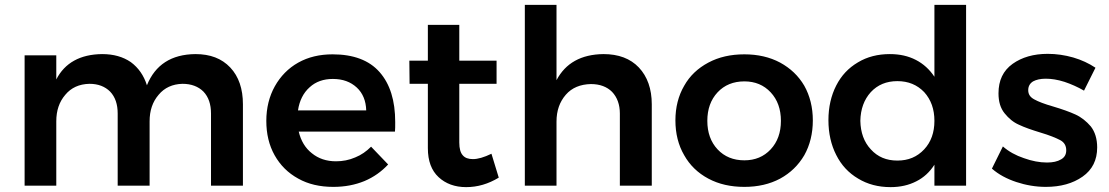

<svg xmlns="http://www.w3.org/2000/svg" viewBox="-20 -762 4553 788"><path d="M925 -485C890 -522 843 -540 782 -540C683 -539 617 -496 583 -412C570 -453 548 -484 517 -507C485 -529 446 -540 399 -540C309 -539 246 -504 211 -436V-535H81V0H211V-264C211 -308 223 -344 248 -373C272 -402 305 -417 347 -418C383 -418 411 -407 432 -386C453 -364 463 -334 463 -296V0H594V-264C594 -308 606 -344 631 -373C655 -402 688 -417 729 -418C765 -418 794 -407 815 -386C836 -364 846 -334 846 -296V0H977V-334C977 -397 960 -448 925 -485Z M1538 -466C1495 -515 1430 -539 1345 -539C1292 -539 1245 -528 1204 -505C1163 -482 1131 -449 1108 -408C1085 -367 1073 -319 1073 -266C1073 -213 1084 -166 1107 -125C1130 -84 1162 -52 1204 -29C1245 -6 1293 5 1348 5C1395 5 1437 -3 1476 -19C1514 -35 1546 -58 1573 -87L1503 -160C1484 -141 1463 -126 1438 -116C1413 -105 1386 -100 1359 -100C1320 -100 1287 -111 1260 -133C1233 -154 1215 -184 1206 -222H1601C1602 -231 1602 -244 1602 -261C1602 -349 1581 -417 1538 -466ZM1483 -309H1203C1209 -349 1225 -381 1251 -404C1276 -427 1308 -438 1346 -438C1387 -438 1419 -426 1444 -403C1469 -380 1482 -348 1483 -309Z M2027 -33 1997 -131C1966 -116 1941 -109 1921 -109C1902 -109 1888 -114 1879 -125C1870 -135 1865 -152 1865 -177V-418H2018V-513H1865V-660H1736V-513H1660L1661 -418H1736V-154C1736 -101 1751 -62 1780 -35C1809 -8 1847 6 1893 6C1940 6 1984 -7 2027 -33Z M2602 -485C2567 -522 2518 -540 2457 -540C2365 -539 2301 -503 2264 -433V-742H2134V0H2264V-263C2264 -308 2277 -344 2302 -373C2327 -402 2362 -416 2405 -417C2442 -417 2471 -406 2492 -385C2513 -363 2524 -333 2524 -296V0H2655V-334C2655 -397 2637 -448 2602 -485Z M3182 -505C3139 -528 3090 -539 3035 -539C2979 -539 2930 -528 2887 -505C2844 -482 2811 -451 2788 -410C2764 -369 2752 -321 2752 -268C2752 -214 2764 -166 2788 -125C2811 -84 2844 -52 2887 -29C2930 -6 2979 5 3035 5C3090 5 3139 -6 3182 -29C3224 -52 3257 -84 3281 -125C3304 -166 3316 -214 3316 -268C3316 -321 3304 -369 3281 -410C3257 -451 3224 -482 3182 -505ZM2925 -383C2953 -413 2990 -428 3035 -428C3079 -428 3115 -413 3143 -383C3171 -353 3185 -314 3185 -266C3185 -218 3171 -179 3143 -149C3115 -119 3079 -104 3035 -104C2990 -104 2953 -119 2925 -149C2897 -179 2883 -218 2883 -266C2883 -314 2897 -353 2925 -383Z M3945 -742H3815V-447C3795 -477 3770 -500 3739 -516C3708 -532 3673 -540 3632 -540C3583 -540 3539 -529 3501 -506C3462 -483 3433 -452 3412 -411C3391 -370 3380 -322 3380 -269C3380 -215 3391 -167 3412 -126C3433 -84 3463 -52 3502 -29C3540 -6 3584 6 3635 6C3675 6 3710 -2 3741 -18C3771 -33 3796 -56 3815 -86V0H3945ZM3773 -149C3744 -118 3708 -103 3663 -103C3618 -103 3582 -118 3554 -149C3526 -179 3512 -218 3511 -266C3512 -314 3526 -353 3554 -384C3582 -414 3618 -429 3663 -429C3708 -429 3744 -414 3773 -384C3801 -353 3815 -314 3815 -266C3815 -218 3801 -179 3773 -149Z M4349 -426C4376 -417 4403 -405 4429 -390L4476 -484C4449 -502 4419 -516 4385 -526C4350 -536 4315 -541 4280 -541C4222 -541 4174 -527 4136 -500C4097 -472 4078 -432 4078 -379C4078 -345 4086 -318 4103 -297C4120 -276 4139 -260 4162 -250C4185 -239 4214 -229 4250 -218C4287 -207 4314 -196 4331 -187C4348 -178 4356 -164 4356 -145C4356 -128 4349 -116 4335 -108C4320 -99 4301 -95 4277 -95C4247 -95 4215 -101 4182 -113C4149 -124 4120 -140 4096 -161L4051 -70C4078 -46 4112 -28 4151 -15C4190 -2 4231 5 4272 5C4333 5 4383 -9 4423 -37C4463 -65 4483 -105 4483 -157C4483 -192 4474 -221 4457 -243C4439 -264 4418 -281 4394 -292C4370 -303 4339 -314 4302 -325C4267 -335 4241 -345 4225 -354C4208 -363 4200 -375 4200 -392C4200 -408 4207 -420 4220 -428C4233 -435 4250 -439 4272 -439C4295 -439 4321 -435 4349 -426Z"/></svg>

Font: Argentum Sans Medium
Style: Regular
Weight: 500
Designer: Julieta Ulanovsky
Foundry: Julieta Ulanovsky
Version: Version 5.001;January 29, 2019;FontCreator 11.5.0.2425 64-bi